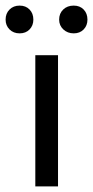

<svg xmlns="http://www.w3.org/2000/svg" viewBox="-32 -665 332 685"><path d="M-12 -595Q-12 -617 2 -631Q16 -645 38 -645Q60 -645 73.5 -631Q87 -617 87 -595Q87 -574 73.5 -560Q60 -546 38 -546Q16 -546 2 -560Q-12 -574 -12 -595ZM179 -595Q179 -617 193.5 -631Q208 -645 231 -645Q253 -645 266.5 -631Q280 -617 280 -595Q280 -574 266.5 -560Q253 -546 231 -546Q209 -546 194 -560Q179 -574 179 -595ZM94 -468H175V0H94Z"/></svg>

Font: Ysabeau SC Medium
Style: Regular
Weight: 500
Designer: Christian Thalmann (Catharsis Fonts)
Version: Version 0.003